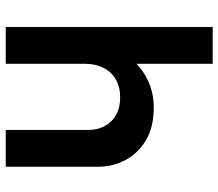

<svg xmlns="http://www.w3.org/2000/svg" viewBox="-66 -694 760 668"><g transform="rotate(90 314.0 -360.0)"><path d="M74 0V-720H202V-455Q225.5 -477.5 254.5 -492Q300.5 -515 353.5 -515Q422.5 -515 468.2 -487.5Q514 -460 537 -416Q560 -372 560 -323V0H432V-286.5Q432 -336 401.8 -367Q371.5 -398 319 -398Q318 -398 317 -398Q283 -398 257 -383.2Q231 -368.5 216.5 -340.8Q202 -313 202 -276V0Z"/></g></svg>

Font: Geologica EX Med
Style: Regular
Weight: 500
Designer: Sindre Bremnes, Frode Helland
Foundry: Monokrom Skriftforlag AS
Version: Version 1.010;gftools[0.9.28]